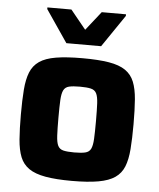

<svg xmlns="http://www.w3.org/2000/svg" viewBox="-52 -766 678 820"><g transform="rotate(5 286.5 -356.5)"><path d="M286 8Q218 8 173 0Q128 -8 102 -26Q76 -44 64 -74Q52 -104 48.5 -149Q45 -194 45 -256Q45 -318 48.5 -362.5Q52 -407 64 -437Q76 -467 102 -485Q128 -503 173 -510.5Q218 -518 286 -518Q355 -518 400 -510.5Q445 -503 471 -485Q497 -467 509 -437Q521 -407 524.5 -362.5Q528 -318 528 -256Q528 -194 524.5 -149Q521 -104 509 -74Q497 -44 471 -26Q445 -8 400 0Q355 8 286 8ZM286 -114Q316 -114 333 -118Q350 -122 357 -136Q364 -150 365.5 -179Q367 -208 367 -256Q367 -304 365.5 -332Q364 -360 357 -374Q350 -388 333 -392Q316 -396 286 -396Q256 -396 239.5 -392Q223 -388 216 -374Q209 -360 207.5 -332Q206 -304 206 -256Q206 -208 207.5 -179Q209 -150 216 -136Q223 -122 239.5 -118Q256 -114 286 -114ZM212 -576 118 -714V-721H221L287 -640L351 -721H455V-714L361 -576Z"/></g></svg>

Font: Saira Thin
Style: Bold
Weight: 700
Version: Version 1.101